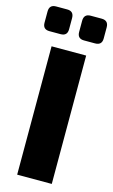

<svg xmlns="http://www.w3.org/2000/svg" viewBox="-138 -946 588 997"><g transform="rotate(15 156.0 -448.0)"><path d="M33 -896H93Q129 -896 129 -859V-799Q129 -763 93 -763H33Q-3 -763 -3 -799V-859Q-3 -896 33 -896ZM219 -896H278Q315 -896 315 -859V-799Q315 -763 278 -763H219Q183 -763 183 -799V-859Q183 -896 219 -896ZM250 0H64V-690H250Z"/></g></svg>

Font: Ezarion Extra Bold
Style: Regular
Weight: 800
Designer: Natanael Gama
Version: Version 1.001;PS 001.001;hotconv 1.0.70;makeotf.lib2.5.58329